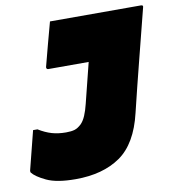

<svg xmlns="http://www.w3.org/2000/svg" viewBox="-127 -772 792 865"><g transform="rotate(-10 269.0 -340.0)"><path d="M144 -195Q168 -195 183 -199.5Q198 -204 214 -219Q227 -232 236.5 -254.5Q246 -277 253 -306Q265 -352 276 -398Q287 -444 299 -490H114Q110 -490 107.5 -493Q105 -496 106 -501Q120 -554 132 -600Q144 -646 159 -700H575Q587 -700 583 -689Q554 -574 524.5 -458.5Q495 -343 467 -227Q435 -91 355 -35.5Q275 20 150 20Q64 20 17.5 -2Q-29 -24 -45 -45Q-46 -47 -46 -53Q-34 -100 -23.5 -142Q-13 -184 -1 -231H19Q50 -212 79 -203.5Q108 -195 144 -195Z"/></g></svg>

Font: Recursive Sn Lnr St XBk
Style: Italic
Weight: 1000
Italic angle: -15°
Version: Version 1.079;hotconv 1.0.112;makeotfexe 2.5.65598; ttfautoh